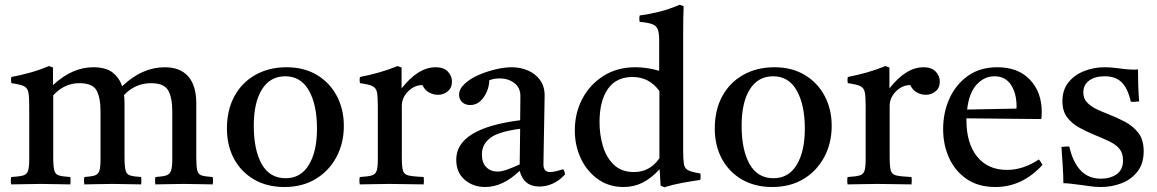

<svg xmlns="http://www.w3.org/2000/svg" viewBox="-20 -775 4871 808"><path d="M634 1Q631 -15 634 -30Q664 -32 679 -36.5Q694 -41 699.5 -56Q705 -71 705 -104V-306Q705 -365 687.5 -395Q670 -425 616 -425Q549 -425 502 -375Q504 -359 504 -341V-114Q504 -75 508.5 -58Q513 -41 528 -36.5Q543 -32 574 -30Q576 -15 574 1Q546 1 518 0Q490 -1 452 -1Q415 -1 387.5 0Q360 1 335 1Q332 -15 335 -30Q364 -32 378.5 -36.5Q393 -41 398 -56Q403 -71 403 -104V-306Q403 -365 386 -395Q369 -425 314 -425Q251 -425 204 -374V-114Q204 -75 208.5 -58Q213 -41 228.5 -36.5Q244 -32 276 -30Q278 -15 276 1Q248 1 218.5 0Q189 -1 151 -1Q115 -1 86 0Q57 1 27 1Q24 -15 27 -30Q61 -32 77 -36.5Q93 -41 98 -56Q103 -71 103 -104V-328Q103 -367 99.5 -386Q96 -405 80.5 -412.5Q65 -420 28 -425Q25 -439 28 -451Q70 -459 109 -470Q148 -481 186 -497L203 -491V-417Q284 -492 372 -492Q427 -492 455 -469Q483 -446 494 -412Q537 -453 582 -472.5Q627 -492 673 -492Q739 -492 772.5 -453Q806 -414 806 -341V-114Q806 -75 810 -58Q814 -41 829 -36.5Q844 -32 875 -30Q878 -15 875 1Q847 1 819 0Q791 -1 754 -1Q716 -1 687.5 0Q659 1 634 1Z M1177 12Q1104 12 1049.5 -19.5Q995 -51 965 -106.5Q935 -162 935 -234Q935 -312 966.5 -370Q998 -428 1055 -460Q1112 -492 1186 -492Q1259 -492 1313 -460Q1367 -428 1397 -372Q1427 -316 1427 -245Q1427 -172 1395.5 -113.5Q1364 -55 1308 -21.5Q1252 12 1177 12ZM1048 -246Q1048 -144 1081.5 -84.5Q1115 -25 1182 -25Q1246 -25 1280 -81.5Q1314 -138 1314 -233Q1314 -334 1280 -394Q1246 -454 1181 -454Q1117 -454 1082.5 -399Q1048 -344 1048 -246Z M1494 1Q1491 -15 1494 -30Q1528 -32 1544 -36.5Q1560 -41 1565 -56Q1570 -71 1570 -104V-328Q1570 -367 1566.5 -386Q1563 -405 1547.5 -412.5Q1532 -420 1495 -425Q1492 -439 1495 -451Q1535 -459 1573 -469.5Q1611 -480 1653 -497L1670 -491V-403Q1740 -492 1813 -492Q1848 -492 1865 -473.5Q1882 -455 1882 -432Q1882 -405 1864 -390.5Q1846 -376 1823 -376Q1804 -376 1785.5 -386Q1767 -396 1758 -417Q1724 -417 1697.5 -390.5Q1671 -364 1671 -329V-114Q1671 -75 1675.5 -58Q1680 -41 1699.5 -36.5Q1719 -32 1763 -30Q1765 -16 1763 1Q1729 1 1693 0Q1657 -1 1619 -1Q1582 -1 1553.5 0Q1525 1 1494 1Z M2250 10Q2184 10 2167 -56Q2096 12 2022 12Q1971 12 1935.5 -18.5Q1900 -49 1900 -103Q1900 -235 2169 -269Q2169 -293 2169.5 -318Q2170 -343 2170 -371Q2170 -406 2144.5 -425.5Q2119 -445 2083 -445Q2057 -445 2039 -437Q2039 -414 2029 -390Q2019 -366 2001.5 -349.5Q1984 -333 1959 -333Q1937 -333 1924.5 -345.5Q1912 -358 1912 -376Q1912 -400 1934.5 -421.5Q1957 -443 1992 -458.5Q2027 -474 2065 -483Q2103 -492 2133 -492Q2170 -492 2201.5 -478.5Q2233 -465 2252.5 -438.5Q2272 -412 2272 -373Q2272 -349 2271 -310.5Q2270 -272 2269.5 -228.5Q2269 -185 2268 -146Q2267 -107 2267 -83Q2267 -51 2295 -51Q2313 -51 2350 -63Q2354 -58 2355.5 -52Q2357 -46 2358 -41Q2333 -14 2305.5 -2Q2278 10 2250 10ZM2167 -83 2169 -233Q2077 -221 2042.5 -194Q2008 -167 2008 -125Q2008 -90 2026.5 -71.5Q2045 -53 2073 -53Q2091 -53 2113.5 -61Q2136 -69 2167 -83Z M2776 13 2760 6 2756 -63Q2721 -25 2684.5 -6.5Q2648 12 2604 12Q2542 12 2495.5 -21.5Q2449 -55 2424 -109Q2399 -163 2399 -226Q2399 -299 2430.5 -359Q2462 -419 2519.5 -455.5Q2577 -492 2654 -492Q2677 -492 2702 -488.5Q2727 -485 2754 -477V-605Q2754 -636 2748 -651.5Q2742 -667 2724.5 -673.5Q2707 -680 2672 -683Q2669 -696 2672 -710Q2712 -715 2754 -725.5Q2796 -736 2840 -755L2857 -749Q2856 -727 2855.5 -699Q2855 -671 2855 -638V-142Q2855 -104 2858 -85Q2861 -66 2876 -58.5Q2891 -51 2927 -45Q2930 -32 2927 -18Q2887 -12 2849 -5Q2811 2 2776 13ZM2755 -392Q2712 -451 2642 -451Q2573 -451 2538 -400.5Q2503 -350 2503 -261Q2503 -209 2517 -161Q2531 -113 2563 -82Q2595 -51 2648 -51Q2715 -51 2755 -109Z M3230 12Q3157 12 3102.5 -19.5Q3048 -51 3018 -106.5Q2988 -162 2988 -234Q2988 -312 3019.5 -370Q3051 -428 3108 -460Q3165 -492 3239 -492Q3312 -492 3366 -460Q3420 -428 3450 -372Q3480 -316 3480 -245Q3480 -172 3448.5 -113.5Q3417 -55 3361 -21.5Q3305 12 3230 12ZM3101 -246Q3101 -144 3134.5 -84.5Q3168 -25 3235 -25Q3299 -25 3333 -81.5Q3367 -138 3367 -233Q3367 -334 3333 -394Q3299 -454 3234 -454Q3170 -454 3135.5 -399Q3101 -344 3101 -246Z M3547 1Q3544 -15 3547 -30Q3581 -32 3597 -36.5Q3613 -41 3618 -56Q3623 -71 3623 -104V-328Q3623 -367 3619.5 -386Q3616 -405 3600.5 -412.5Q3585 -420 3548 -425Q3545 -439 3548 -451Q3588 -459 3626 -469.5Q3664 -480 3706 -497L3723 -491V-403Q3793 -492 3866 -492Q3901 -492 3918 -473.5Q3935 -455 3935 -432Q3935 -405 3917 -390.5Q3899 -376 3876 -376Q3857 -376 3838.5 -386Q3820 -396 3811 -417Q3777 -417 3750.5 -390.5Q3724 -364 3724 -329V-114Q3724 -75 3728.5 -58Q3733 -41 3752.5 -36.5Q3772 -32 3816 -30Q3818 -16 3816 1Q3782 1 3746 0Q3710 -1 3672 -1Q3635 -1 3606.5 0Q3578 1 3547 1Z M4169 12Q4098 12 4049 -21Q4000 -54 3974.5 -109.5Q3949 -165 3949 -232Q3949 -301 3975.5 -360Q4002 -419 4053 -455.5Q4104 -492 4177 -492Q4265 -492 4314.5 -439.5Q4364 -387 4364 -304Q4364 -294 4363.5 -286.5Q4363 -279 4362 -274L4047 -277Q4047 -273 4047 -270Q4047 -172 4092 -116Q4137 -60 4218 -60Q4286 -60 4352 -104Q4362 -92 4367 -81Q4282 12 4169 12ZM4050 -314 4257 -318Q4258 -320 4258 -323.5Q4258 -327 4258 -328Q4258 -382 4234.5 -418Q4211 -454 4165 -454Q4122 -454 4090 -419Q4058 -384 4050 -314Z M4480 -158Q4495 -92 4528 -57.5Q4561 -23 4613 -23Q4652 -23 4679 -41.5Q4706 -60 4706 -100Q4706 -130 4691.5 -148Q4677 -166 4651.5 -178.5Q4626 -191 4594 -204Q4557 -219 4524.5 -236.5Q4492 -254 4471.5 -280.5Q4451 -307 4451 -349Q4451 -397 4476.5 -428.5Q4502 -460 4542.5 -476Q4583 -492 4629 -492Q4652 -492 4675 -489Q4698 -486 4700 -486Q4720 -483 4737 -482.5Q4754 -482 4755 -482Q4756 -482 4759.5 -482Q4763 -482 4769 -483Q4769 -451 4770 -418Q4771 -385 4774 -348Q4773 -348 4770 -348Q4761 -347 4753.5 -346.5Q4746 -346 4739 -347Q4726 -403 4700.5 -428.5Q4675 -454 4629 -454Q4588 -454 4563.5 -436Q4539 -418 4539 -386Q4539 -360 4555 -343.5Q4571 -327 4594 -316Q4617 -305 4638 -297Q4677 -282 4712.5 -263.5Q4748 -245 4770.5 -216Q4793 -187 4793 -138Q4793 -86 4766.5 -52.5Q4740 -19 4699 -3.5Q4658 12 4613 12Q4587 12 4561.5 8Q4536 4 4534 4Q4532 4 4517.5 2Q4503 0 4485.5 -2Q4468 -4 4455 -4Q4455 -35 4452.5 -73Q4450 -111 4447 -157Q4449 -157 4452 -157Q4461 -158 4467.5 -158.5Q4474 -159 4480 -158Z"/></svg>

Font: Tiro Devanagari Sanskrit
Style: Regular
Weight: 400
Designer: Devanagari: John Hudson & Fiona Ross. Latin: John Hudson.
Foundry: Tiro Typeworks Ltd.
Version: Version 1.52